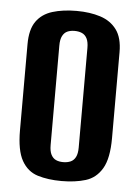

<svg xmlns="http://www.w3.org/2000/svg" viewBox="-48 -638 496 688"><g transform="rotate(5 200.5 -294.0)"><path d="M199 12Q150 12 113 0.5Q76 -11 55.5 -47.5Q35 -84 35 -156V-466Q35 -519 55.5 -548Q76 -577 113.5 -588.5Q151 -600 200 -600Q248 -600 285.5 -588Q323 -576 344.5 -547Q366 -518 366 -466V-157Q366 -84 344.5 -47.5Q323 -11 285.5 0.5Q248 12 199 12ZM199 -56Q214 -56 225.5 -61Q237 -66 243.5 -78.5Q250 -91 250 -113V-471Q250 -493 243.5 -505.5Q237 -518 225.5 -523Q214 -528 199 -528Q184 -528 173 -523Q162 -518 155.5 -505.5Q149 -493 149 -471V-113Q149 -91 155.5 -78.5Q162 -66 173 -61Q184 -56 199 -56Z"/></g></svg>

Font: Alumni Sans Thin
Style: Bold
Weight: 700
Version: Version 1.018